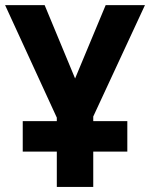

<svg xmlns="http://www.w3.org/2000/svg" viewBox="-20 -734 589 754"><path d="M203.1 0V-138.7H69.3V-258.3H203.1V-272L0 -713.9H155.3L274.9 -425.8L395 -713.9H549.3L346.2 -276.4V-258.3H480V-138.7H346.2V0Z"/></svg>

Font: Open Sans SemiCondensed
Style: Bold
Weight: 700
Width: 4
Designer: Monotype Design Team
Foundry: Monotype Imaging Inc.
Version: Version 3.003